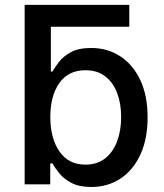

<svg xmlns="http://www.w3.org/2000/svg" viewBox="-20 -747 666 778"><path d="M350.1 10.7Q300.4 10.7 269.2 -6Q237.9 -22.7 220 -45.1Q202.1 -67.5 192.5 -84.9H183.6V0H79.9V-727.3H503.9V-638.8H186.1V-457H192.5Q202.1 -474.1 219.3 -496.4Q236.5 -518.8 267.6 -535.7Q298.7 -552.6 349.1 -552.6Q415.1 -552.6 466.8 -519.2Q518.5 -485.8 548.3 -422.9Q578.1 -360.1 578.1 -271.7Q578.1 -183.6 548.7 -120.2Q519.2 -56.8 467.7 -23.1Q416.2 10.7 350.1 10.7ZM326.3 -79.9Q373.9 -79.9 406.1 -105.3Q438.2 -130.7 454.5 -174.4Q470.9 -218 470.9 -272.7Q470.9 -327.1 454.7 -369.9Q438.6 -412.6 406.6 -437.5Q374.6 -462.4 326.3 -462.4Q256.7 -462.4 220.3 -410.3Q183.9 -358.3 183.9 -272.7Q183.9 -186.8 220.9 -133.3Q257.8 -79.9 326.3 -79.9Z"/></svg>

Font: Linik Sans Medium
Style: Regular
Weight: 500
Designer: Rasmus Andersson (font), Cristiano Sobral (main changes)
Foundry: rsms
Version: Version 3.018;June 1, 2022;FontCreator 14.0.0.2814 64-bit; t